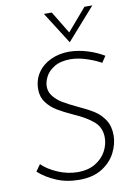

<svg xmlns="http://www.w3.org/2000/svg" viewBox="-102 -1007 746 1077"><g transform="rotate(-10 271.5 -468.5)"><path d="M501 -617Q465 -637 419 -652Q373 -667 330 -668Q272 -668 236.5 -646.5Q201 -625 186 -595.5Q171 -566 171 -540Q171 -508 191.5 -483Q212 -458 242 -440Q272 -422 323 -398Q376 -374 411 -352Q446 -330 469.5 -294Q493 -258 493 -206Q493 -158 468.5 -108.5Q444 -59 392 -26Q340 7 262 7Q189 7 130.5 -18Q72 -43 31 -80L58 -118Q91 -85 147 -61Q203 -37 262 -37Q318 -37 359 -61Q400 -85 421 -123Q442 -161 442 -202Q442 -259 402.5 -293.5Q363 -328 290 -360Q237 -384 202.5 -405Q168 -426 144.5 -457.5Q121 -489 121 -532Q121 -586 148.5 -626.5Q176 -667 223.5 -689Q271 -711 329 -711Q381 -710 432.5 -694Q484 -678 525 -653ZM502 -944 342 -763H341L226 -944H271L348 -817L457 -944Z"/></g></svg>

Font: Josefin Sans Light
Style: Italic
Weight: 300
Italic angle: -7°
Designer: Santiago Orozco
Foundry: Typemade
Version: Version 2.000